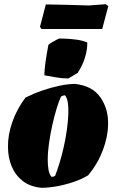

<svg xmlns="http://www.w3.org/2000/svg" viewBox="-20 -881 551 913"><path d="M177 12Q123 7 88 -20.5Q53 -48 35.5 -90Q18 -132 18 -182Q17 -239 38.5 -300.5Q60 -362 101 -417Q139 -436 181 -450.5Q223 -465 264 -473.5Q305 -482 337 -482Q419 -473 457.5 -418Q496 -363 494 -288Q493 -230 469 -166.5Q445 -103 400 -48Q371 -30 332 -16.5Q293 -3 252.5 4.5Q212 12 177 12ZM225 -40Q235 -40 242 -45Q251 -67 262 -102.5Q273 -138 282.5 -179.5Q292 -221 298 -263.5Q304 -306 305 -342Q306 -371 302.5 -393.5Q299 -416 289 -428Q282 -428 270 -422Q260 -400 249 -364Q238 -328 228.5 -285Q219 -242 213 -199.5Q207 -157 207 -121Q207 -93 211 -72Q215 -51 225 -40ZM191 -523Q191 -541 194.5 -570.5Q198 -600 203 -627.5Q208 -655 210 -667Q211 -670 223 -677.5Q235 -685 248 -691.5Q261 -698 263 -698Q271 -698 293.5 -697Q316 -696 343.5 -692.5Q371 -689 395 -679Q396 -647 384 -607.5Q372 -568 349 -534Q338 -527 327 -521Q316 -515 305 -508Q275 -508 247 -513Q219 -518 191 -523ZM178 -743 170 -753 198 -860Q249 -859 300 -858Q351 -857 402 -855L482 -861L495 -852L466 -743Z"/></svg>

Font: Labrada Black
Style: Italic
Weight: 900
Italic angle: -7°
Designer: Mercedes Jáuregui
Foundry: Omnibus-Type Team
Version: Version 1.000; ttfautohint (v1.8.4.7-5d5b)